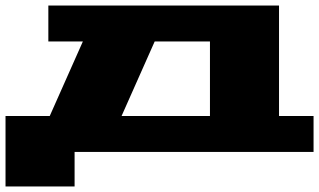

<svg xmlns="http://www.w3.org/2000/svg" viewBox="-20 -550 1155 695"><path d="M0 125V-130H160L280 -400H155V-530H990V-130H1115V0H250V125ZM420 -130H740V-400H540Z"/></svg>

Font: Stalin One
Style: Regular
Weight: 400
Designer: Jovanny Lemonad
Foundry: Alexey Maslov, Jovanny Lemonad
Version: Version 3.002; ttfautohint (v0.91) -l 8 -r 50 -G 200 -x 0 -w